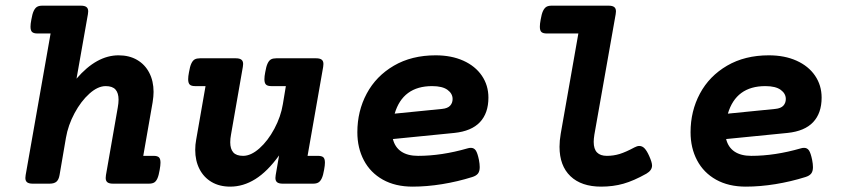

<svg xmlns="http://www.w3.org/2000/svg" viewBox="-20 -661 3038 691"><path d="M297.4 -620.1Q297.4 -617.7 296.4 -609.9L255.4 -377.9Q327.6 -461.9 406.7 -461.9Q445.3 -461.9 473.6 -445.3Q502 -428.7 517.3 -398.9Q532.7 -369.1 532.7 -330.1Q532.7 -314.5 529.3 -293L495.6 -100.1H533.2Q545.9 -100.1 551.8 -95Q557.6 -89.8 557.6 -75.7Q557.6 -65.9 554.7 -49.8Q551.3 -29.3 546.4 -18.6Q541.5 -7.8 534.4 -3.9Q527.3 0 515.6 0H386.7Q373 0 366.7 -4.9Q360.4 -9.8 360.4 -20.5Q360.4 -22.9 361.3 -30.8L403.8 -273.9Q406.7 -289.6 406.7 -302.2Q406.7 -326.2 395.8 -338.6Q384.8 -351.1 360.4 -351.1Q332 -351.1 301.8 -324Q271.5 -296.9 248.3 -253.7Q225.1 -210.4 217.3 -165L194.3 -30.8Q191.4 -14.2 183.1 -7.1Q174.8 0 158.2 0H97.7Q84 0 77.6 -4.9Q71.3 -9.8 71.3 -20.5Q71.3 -22.9 72.3 -30.8L162.1 -540.5H114.7Q101.6 -540.5 95.7 -545.7Q89.8 -550.8 89.8 -564.9Q89.8 -575.2 92.8 -590.3Q96.2 -610.8 101.3 -621.6Q106.4 -632.3 113.5 -636.5Q120.6 -640.6 132.3 -640.6H271Q284.7 -640.6 291 -635.7Q297.4 -630.9 297.4 -620.1Z M1144 -430.7Q1144 -428.2 1143.1 -420.4L1086.9 -100.1H1124.5Q1137.7 -100.1 1143.6 -95Q1149.4 -89.8 1149.4 -75.7Q1149.4 -65.9 1146.5 -50.3Q1143.1 -29.8 1137.9 -19Q1132.8 -8.3 1125.7 -4.2Q1118.7 0 1106.9 0H997.6Q983.9 0 977.5 -4.9Q971.2 -9.8 971.2 -20.5Q971.2 -22.9 972.2 -30.8L984.4 -101.6Q942.4 -43.5 898.9 -16.4Q855.5 10.7 808.6 10.7Q770 10.7 741.7 -5.9Q713.4 -22.5 698 -52.5Q682.6 -82.5 682.6 -121.6Q682.6 -140.6 686 -158.2L719.7 -351.1H682.1Q668.9 -351.1 663.1 -356.4Q657.2 -361.8 657.2 -376Q657.2 -386.2 660.2 -401.4Q663.6 -421.9 668.7 -432.6Q673.8 -443.4 680.9 -447.3Q688 -451.2 699.7 -451.2H828.6Q842.3 -451.2 848.6 -446.3Q855 -441.4 855 -430.7Q855 -428.2 854 -420.4L811.5 -177.2Q808.6 -162.1 808.6 -148.9Q808.6 -125 819.6 -112.5Q830.6 -100.1 855 -100.1Q883.3 -100.1 913.8 -127.2Q944.3 -154.3 967.5 -197.8Q990.7 -241.2 998 -286.1L1008.8 -351.1H956.5Q943.4 -351.1 937.5 -356.4Q931.6 -361.8 931.6 -376Q931.6 -386.2 934.6 -401.4Q938 -421.9 943.1 -432.6Q948.2 -443.4 955.3 -447.3Q962.4 -451.2 974.1 -451.2H1117.7Q1131.3 -451.2 1137.7 -446.3Q1144 -441.4 1144 -430.7Z M1674.8 -128.9Q1686 -128.9 1692.4 -119.4Q1698.7 -109.9 1703.6 -85.9Q1706.5 -70.8 1706.5 -59.6Q1706.5 -44.4 1700.2 -36.4Q1693.8 -28.3 1679.7 -23.9Q1627 -7.3 1571.5 1.7Q1516.1 10.7 1464.8 10.7Q1402.8 10.7 1357.9 -14.4Q1313 -39.6 1289.6 -84Q1266.1 -128.4 1266.1 -185.1Q1266.1 -261.2 1299.8 -324.2Q1333.5 -387.2 1397.5 -424.6Q1461.4 -461.9 1547.9 -461.9Q1604.5 -461.9 1647.5 -442.6Q1690.4 -423.3 1714.1 -388.7Q1737.8 -354 1737.8 -309.6Q1737.8 -253.9 1707.3 -221.4Q1676.8 -189 1615.2 -182.6L1394 -160.6Q1401.4 -130.9 1424.3 -115.5Q1447.3 -100.1 1484.4 -100.1Q1569.3 -100.1 1662.6 -127Q1668.5 -128.9 1674.8 -128.9ZM1400.4 -252 1570.8 -269Q1591.3 -271 1600.1 -280.8Q1608.9 -290.5 1608.9 -304.7Q1608.9 -324.2 1590.6 -337.6Q1572.3 -351.1 1535.2 -351.1Q1429.7 -351.1 1400.4 -252Z M2196.8 -620.1Q2196.8 -617.7 2195.8 -609.9L2119.1 -176.3Q2116.7 -160.6 2116.7 -150.4Q2116.7 -124.5 2128.7 -112.3Q2140.6 -100.1 2164.1 -100.1Q2188 -100.1 2210.2 -106.9Q2232.4 -113.8 2263.2 -130.4Q2272.9 -135.7 2280.8 -135.7Q2291.5 -135.7 2299.8 -127Q2308.1 -118.2 2316.4 -99.6Q2326.7 -76.7 2326.7 -65.4Q2326.7 -47.9 2306.6 -36.1Q2260.7 -10.3 2223.6 0.2Q2186.5 10.7 2143.6 10.7Q2072.3 10.7 2033 -26.9Q1993.7 -64.5 1993.7 -132.8Q1993.7 -154.8 1998 -179.7L2061.5 -540.5H1947.8Q1934.6 -540.5 1928.7 -545.7Q1922.9 -550.8 1922.9 -564.9Q1922.9 -575.2 1925.8 -590.3Q1929.2 -610.8 1934.3 -621.6Q1939.5 -632.3 1946.5 -636.5Q1953.6 -640.6 1965.3 -640.6H2170.4Q2184.1 -640.6 2190.4 -635.7Q2196.8 -630.9 2196.8 -620.1Z M2874 -128.9Q2885.3 -128.9 2891.6 -119.4Q2897.9 -109.9 2902.8 -85.9Q2905.8 -70.8 2905.8 -59.6Q2905.8 -44.4 2899.4 -36.4Q2893.1 -28.3 2878.9 -23.9Q2826.2 -7.3 2770.8 1.7Q2715.3 10.7 2664.1 10.7Q2602.1 10.7 2557.1 -14.4Q2512.2 -39.6 2488.8 -84Q2465.3 -128.4 2465.3 -185.1Q2465.3 -261.2 2499 -324.2Q2532.7 -387.2 2596.7 -424.6Q2660.6 -461.9 2747.1 -461.9Q2803.7 -461.9 2846.7 -442.6Q2889.6 -423.3 2913.3 -388.7Q2937 -354 2937 -309.6Q2937 -253.9 2906.5 -221.4Q2876 -189 2814.5 -182.6L2593.3 -160.6Q2600.6 -130.9 2623.5 -115.5Q2646.5 -100.1 2683.6 -100.1Q2768.6 -100.1 2861.8 -127Q2867.7 -128.9 2874 -128.9ZM2599.6 -252 2770 -269Q2790.5 -271 2799.3 -280.8Q2808.1 -290.5 2808.1 -304.7Q2808.1 -324.2 2789.8 -337.6Q2771.5 -351.1 2734.4 -351.1Q2628.9 -351.1 2599.6 -252Z"/></svg>

Font: Courier Prime
Style: Bold Italic
Weight: 700
Italic angle: -10°
Designer: Alan Dague-Greene
Foundry: Quote-Unquote Apps
Version: Version 3.018